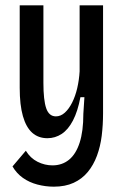

<svg xmlns="http://www.w3.org/2000/svg" viewBox="-20 -548 464 721"><path d="M182 153Q151 153 120.5 145Q90 137 66 120Q42 103 27 77L77 18Q94 46 121 59.5Q148 73 177 73Q213 73 239 52Q265 31 279 -12Q293 -55 293 -121L297 -183H282Q272 -130 254 -95.5Q236 -61 211.5 -45Q187 -29 158 -29Q124 -29 101 -49.5Q78 -70 66 -112Q54 -154 54 -218V-528H143V-237Q143 -172 153.5 -141.5Q164 -111 190 -111Q208 -111 223.5 -125Q239 -139 251 -163Q263 -187 270 -217Q277 -247 279 -280V-528H367V-123Q367 -79 362 -38.5Q357 2 344 37Q331 72 309.5 98Q288 124 256.5 138.5Q225 153 182 153Z"/></svg>

Font: Bricolage Grotesque 24pt Condensed
Style: Regular
Weight: 400
Width: 3
Designer: Mathieu Triay
Foundry: Atelier Triay
Version: Version 1.001;gftools[0.9.33.dev8+g029e19f]